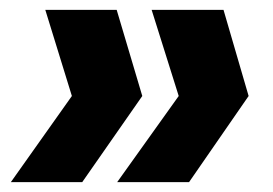

<svg xmlns="http://www.w3.org/2000/svg" viewBox="-20 -445 555 390"><path d="M218 -75 343 -250 288 -425H434L485 -250L364 -75ZM2 -75 126 -250 72 -425H217L269 -250L147 -75Z"/></svg>

Font: Albert Sans ExtraBold
Style: Italic
Weight: 800
Italic angle: -11.25°
Designer: Andreas Rasmussen
Foundry: a.Foundry
Version: Version 1.025